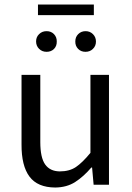

<svg xmlns="http://www.w3.org/2000/svg" viewBox="-20 -817 584 849"><path d="M75.2 -485.8H158.2V-189Q158.2 -120.1 179.7 -89.8Q201.2 -59.6 244.1 -59.1Q287.1 -59.1 315.9 -78.6Q344.7 -98.1 379.9 -141.1V-485.8H461.9V0H394L387.2 -76.2H383.8Q349.6 -36.1 312.5 -12.2Q275.4 11.7 224.1 12.2Q146 11.7 110.4 -36.1Q74.7 -84 75.2 -178.2ZM147.9 -796.9H395V-750H147.9ZM313 -633.8Q313 -653.3 325.7 -666Q338.9 -679.2 358.4 -679.2Q377.9 -679.2 391.1 -666Q404.3 -652.8 404.3 -633.3Q404.3 -613.3 390.6 -600.6Q377.9 -587.9 357.9 -587.9Q337.9 -587.9 325.2 -601.1Q312.5 -614.3 313 -633.8ZM152.8 -666Q166 -679.2 186 -679.2Q206.1 -679.2 218.8 -666Q231.4 -652.8 231 -633.3Q231.4 -613.3 218.8 -600.6Q206.1 -587.9 186 -587.9Q166 -587.9 152.8 -601.1Q139.6 -614.3 139.6 -633.8Q139.6 -653.3 152.8 -666Z"/></svg>

Font: SourceSansPro-Regular
Style: Regular
Weight: 400
Designer: Paul D. Hunt
Foundry: Adobe Systems Incorporated
Version: Version 1.050;PS Version 1.000;hotconv 1.0.70;makeotf.lib2.5